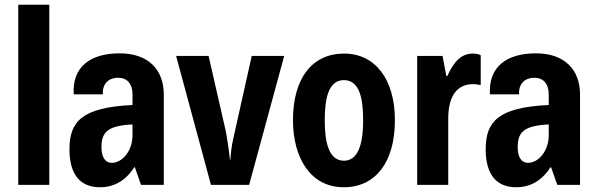

<svg xmlns="http://www.w3.org/2000/svg" viewBox="-20 -780 2519 810"><path d="M57 0H188V-760H57Z M402 10C459 10 509 -16 546 -74H549L575 0H671V-381C671 -487 605 -555 485 -555C361 -555 284 -498 291 -382H414C411 -429 441 -452 478 -452C517 -452 539 -426 539 -381V-337C325 -327 273 -267 273 -150C273 -43 319 10 402 10ZM451 -93C427 -93 408 -113 408 -159C408 -223 435 -250 539 -255V-209C539 -146 498 -93 451 -93Z M870 0H1031L1179 -544H1042L965 -199C957 -168 953 -126 952 -106H950C948 -131 938 -200 932 -229L860 -544H723Z M1430 10C1564 10 1646 -95 1646 -273C1646 -445 1563 -554 1432 -554C1296 -554 1216 -449 1216 -273C1216 -117 1288 10 1430 10ZM1431 -102C1366 -102 1350 -182 1350 -273C1350 -363 1365 -442 1431 -442C1497 -442 1512 -364 1512 -273C1512 -159 1485 -102 1431 -102Z M1740 0H1871V-280C1871 -374 1908 -425 1975 -425C1988 -425 2000 -423 2008 -421V-547C2000 -552 1987 -554 1975 -554C1930 -554 1897 -526 1867 -459H1863L1847 -544H1740Z M2158 10C2215 10 2265 -16 2302 -74H2305L2331 0H2427V-381C2427 -487 2361 -555 2241 -555C2117 -555 2040 -498 2047 -382H2170C2167 -429 2197 -452 2234 -452C2273 -452 2295 -426 2295 -381V-337C2081 -327 2029 -267 2029 -150C2029 -43 2075 10 2158 10ZM2207 -93C2183 -93 2164 -113 2164 -159C2164 -223 2191 -250 2295 -255V-209C2295 -146 2254 -93 2207 -93Z"/></svg>

Font: Kathrein 77 Bold Condensed
Style: Regular
Weight: 700
Width: 3
Designer: Lazydogs Typefoundry, based on Open Sans by Ascender Corporation
Foundry: Lazydogs Typefoundry
Version: Version 1.003;PS 001.003;hotconv 1.0.88;makeotf.lib2.5.64775